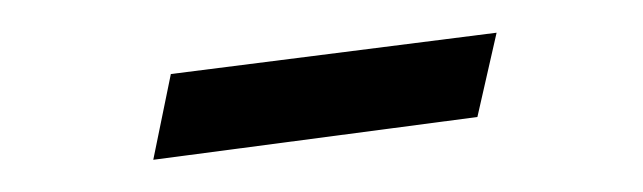

<svg xmlns="http://www.w3.org/2000/svg" viewBox="-20 -274 395 118"><path d="M74.2 -175.8 85 -228.5 285.2 -253.9 273.4 -202.1Z"/></svg>

Font: Crimson Pro ExtraLight
Style: Italic
Weight: 250
Italic angle: -12°
Designer: Jacques Le Bailly
Foundry: Baron von Fonthausen
Version: Version 1.003